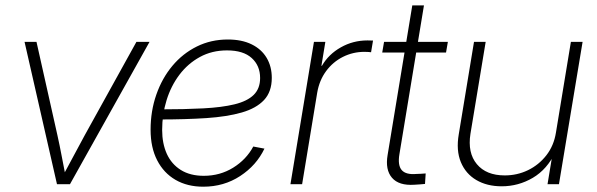

<svg xmlns="http://www.w3.org/2000/svg" viewBox="-20 -685 2219 714"><path d="M191.9 0 71.3 -529.3H115.7L193.4 -182.6Q202.1 -143.6 209.5 -104.2Q216.8 -64.9 224.6 -26.4H211.4Q232.4 -64.9 253.2 -104.2Q273.9 -143.6 295.4 -182.6L487.3 -529.3H536.1L240.2 0Z M735.8 9.3Q676.8 9.3 632.8 -16.1Q588.9 -41.5 564.5 -88.9Q540 -136.2 540 -202.6Q540 -272 561.3 -333Q582.5 -394 621.1 -440.2Q659.7 -486.3 712.2 -512.2Q764.6 -538.1 827.1 -538.1Q879.4 -538.1 916 -520Q952.6 -502 971.7 -469.7Q990.7 -437.5 990.7 -395.5Q990.7 -343.8 961.9 -313Q933.1 -282.2 878.9 -266.6Q824.7 -251 747.1 -245.8Q669.4 -240.7 571.8 -240.7L575.7 -278.3Q666.5 -278.3 735.8 -282Q805.2 -285.6 852.3 -297.1Q899.4 -308.6 923.3 -332Q947.3 -355.5 947.3 -395Q947.3 -440.9 916 -469.2Q884.8 -497.6 824.2 -497.6Q768.1 -497.6 723.4 -473.1Q678.7 -448.7 647.2 -407Q615.7 -365.2 599.4 -312.3Q583 -259.3 583 -201.7Q583 -151.4 600.3 -113Q617.7 -74.7 652.3 -53Q687 -31.2 737.8 -31.2Q798.3 -31.2 847.2 -61.5Q896 -91.8 921.9 -140.1L963.4 -132.3Q933.6 -69.8 873 -30.3Q812.5 9.3 735.8 9.3Z M1060.1 0 1147.5 -529.3H1189.9L1175.3 -440.4H1177.2Q1202.1 -483.4 1247.6 -509Q1293 -534.7 1346.7 -534.7Q1353 -534.7 1357.7 -534.4Q1362.3 -534.2 1367.2 -534.2L1359.9 -490.7Q1356.4 -491.2 1350.3 -491.7Q1344.2 -492.2 1335.4 -492.2Q1292.5 -492.2 1255.1 -473.4Q1217.8 -454.6 1192.6 -420.4Q1167.5 -386.2 1159.7 -340.8L1103.5 0Z M1645.5 -529.3 1638.7 -489.7H1401.4L1408.2 -529.3ZM1513.2 -665H1556.6L1465.3 -111.3Q1458.5 -70.3 1473.9 -52.5Q1489.3 -34.7 1528.3 -38.1Q1536.1 -38.1 1545.4 -38.8Q1554.7 -39.6 1563 -40L1560.5 -1Q1551.8 0 1541.3 0.7Q1530.8 1.5 1521 2Q1463.4 5.9 1437.7 -23.9Q1412.1 -53.7 1421.4 -108.4Z M1845.7 7.8Q1791 7.8 1751.5 -15.4Q1711.9 -38.6 1693.8 -82Q1675.8 -125.5 1686 -185.5L1742.7 -529.3H1786.1L1729.5 -187.5Q1718.3 -116.7 1753.2 -74.7Q1788.1 -32.7 1856.9 -32.7Q1903.3 -32.7 1943.6 -52.2Q1983.9 -71.8 2011.7 -107.4Q2039.6 -143.1 2047.4 -191.9L2103 -529.3H2146.5L2058.6 0H2016.1L2036.1 -121.1H2046.4Q2015.1 -55.2 1961.4 -23.7Q1907.7 7.8 1845.7 7.8Z"/></svg>

Font: Inter 24pt ExtraLight
Style: Italic
Weight: 250
Italic angle: -9.3988°
Version: Version 4.001;git-66647c0bb